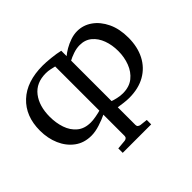

<svg xmlns="http://www.w3.org/2000/svg" viewBox="-157 -715 1155 1155"><g transform="rotate(-45 420.5 -138.0)"><path d="M292 217.8V180.2L351.1 174.8Q359.9 173.8 366 168.5Q372.1 163.1 372.1 153.8V-26.9Q344.2 -13.2 304.9 -0.5Q265.6 12.2 231.9 12.2Q170.4 12.2 126.2 -20.5Q82 -53.2 58.1 -107.9Q34.2 -162.6 34.2 -229Q34.2 -351.6 110.4 -422.9Q186.5 -494.1 323.2 -494.1Q350.6 -494.1 392.1 -489.7Q433.6 -485.4 464.8 -478V-432.1Q480.5 -445.8 504.9 -460Q529.3 -474.1 558.3 -484.1Q587.4 -494.1 615.7 -494.1Q667.5 -494.1 710.7 -463.6Q753.9 -433.1 780.3 -377.9Q806.6 -322.8 806.6 -248Q806.6 -169.4 776.4 -110.8Q746.1 -52.2 689.5 -20Q632.8 12.2 553.7 12.2Q534.2 12.2 508.1 9Q481.9 5.9 464.8 2.9V153.8Q464.8 163.1 470.9 168.2Q477.1 173.3 485.8 174.8L534.2 180.2V217.8ZM286.1 -46.9Q304.7 -46.9 330.1 -51.5Q355.5 -56.2 372.1 -61V-437Q358.4 -439.9 340.8 -444.1Q323.2 -448.2 303.2 -448.2Q221.2 -448.2 178 -392.6Q134.8 -336.9 134.8 -245.1Q134.8 -193.8 150.1 -148.4Q165.5 -103 199 -75Q232.4 -46.9 286.1 -46.9ZM545.9 -34.2Q601.1 -34.2 636.5 -62.5Q671.9 -90.8 689.2 -136.5Q706.5 -182.1 706.5 -233.9Q706.5 -285.6 690.7 -328.6Q674.8 -371.6 643.8 -397.7Q612.8 -423.8 566.9 -423.8Q539.6 -423.8 510.7 -413.8Q481.9 -403.8 464.8 -394V-49.8Q477.5 -44.9 500.5 -39.6Q523.4 -34.2 545.9 -34.2Z"/></g></svg>

Font: Charis
Style: Regular
Weight: 400
Designer: Walt Agee, Miriam Martin, Annie Olsen, Victor Gaultney, Lorna Priest, Alan Ward, Bob Hallissy, Martin Hosken, Sharon Cor
Foundry: SIL Global
Version: Version 7.000